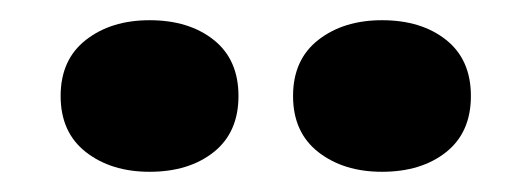

<svg xmlns="http://www.w3.org/2000/svg" viewBox="-20 -901 526 190"><path d="M358 -731Q320 -731 295 -750.5Q270 -770 270 -806Q270 -842 295 -861.5Q320 -881 358 -881Q397 -881 421.5 -861.5Q446 -842 446 -806Q446 -770 421.5 -750.5Q397 -731 358 -731ZM128 -731Q90 -731 65 -750.5Q40 -770 40 -806Q40 -842 65 -861.5Q90 -881 128 -881Q167 -881 191.5 -861.5Q216 -842 216 -806Q216 -770 191.5 -750.5Q167 -731 128 -731Z"/></svg>

Font: Mona Sans ExtraLight Black
Style: Regular
Weight: 900
Version: Version 2.000